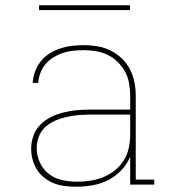

<svg xmlns="http://www.w3.org/2000/svg" viewBox="-20 -699 640 727"><path d="M269 8Q248 8 226.5 5.5Q205 3 185.5 -4.5Q166 -12 149 -25Q132 -38 120.5 -56Q109 -74 103.5 -94.5Q98 -115 98 -136Q98 -161 106.5 -185Q115 -209 133 -227Q151 -245 173.5 -256Q196 -267 220 -273Q244 -279 269 -281.5Q294 -284 319 -284H473V-336Q473 -359 469 -382.5Q465 -406 454 -426.5Q443 -447 426.5 -463.5Q410 -480 389 -490.5Q368 -501 344.5 -505Q321 -509 298 -509Q278 -509 258 -507Q238 -505 219.5 -499Q201 -493 183.5 -482.5Q166 -472 153 -457Q140 -442 133 -423Q126 -404 125 -385H104Q105 -407 113 -428.5Q121 -450 135 -467.5Q149 -485 168.5 -497Q188 -509 209.5 -516Q231 -523 253 -525.5Q275 -528 298 -528Q324 -528 350 -523.5Q376 -519 399 -507.5Q422 -496 441 -478Q460 -460 472 -436.5Q484 -413 489 -387.5Q494 -362 494 -336V-19H564V0H473V-106Q461 -77 439 -54Q417 -31 389.5 -17Q362 -3 331 2.5Q300 8 269 8ZM272 -11Q297 -11 322.5 -15Q348 -19 371.5 -28.5Q395 -38 415 -54Q435 -70 448.5 -91.5Q462 -113 467.5 -138.5Q473 -164 473 -189V-265H319Q297 -265 275 -263Q253 -261 231 -256Q209 -251 188.5 -242Q168 -233 151.5 -218Q135 -203 127 -181.5Q119 -160 119 -138Q119 -110 131 -83.5Q143 -57 165.5 -40Q188 -23 216 -17Q244 -11 272 -11ZM472 -661H128V-679H472Z"/></svg>

Font: Iosevka Etoile Thin
Style: Regular
Weight: 100
Designer: Belleve Invis
Foundry: Belleve Invis
Version: Version 22.1.2; ttfautohint (v1.8.4)